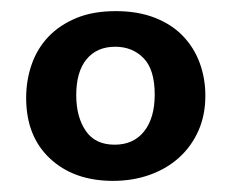

<svg xmlns="http://www.w3.org/2000/svg" viewBox="-20 -723 416 345"><path d="M27 -547Q27 -579 37 -607.5Q47 -636 67 -657Q87 -678 117 -690.5Q147 -703 188 -703Q228 -703 258.5 -691Q289 -679 309 -658Q329 -637 339 -609.5Q349 -582 349 -551Q349 -516 336.5 -488Q324 -460 302 -440Q280 -420 249.5 -409Q219 -398 183 -398Q113 -398 70 -438Q27 -478 27 -547ZM117 -552Q117 -513 134 -488Q151 -463 186 -463Q220 -463 239 -487Q258 -511 258 -553Q258 -598 238 -618.5Q218 -639 187 -639Q154 -639 135.5 -616.5Q117 -594 117 -552Z"/></svg>

Font: Zilla Slab SemiBold
Style: Regular
Weight: 600
Designer: Typotheque.com
Foundry: Typotheque type foundry
Version: Version 1.1; 2017